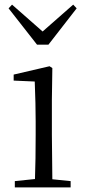

<svg xmlns="http://www.w3.org/2000/svg" viewBox="-20 -809 368 829"><path d="M296 -789 311 -773 189 -616H140L17 -773L32 -789L164 -673ZM44 -27 131 -36Q134 -119 134 -227V-285Q134 -357 130 -457L39 -461V-487L194 -523L206 -515L204 -378V-227L206 -35L285 -27V0H44Z"/></svg>

Font: GL-CurulMinamoto Light
Style: Regular
Weight: 300
Designer: Eunice (kana); Ryoko NISHIZUKA 西塚涼子 (ideographs); Frank Grießhammer (Latin, Greek & Cyrillic); Wenlong ZHANG
Foundry: Gutenberg Labo; Adobe
Version: Version 1.002